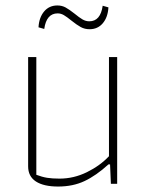

<svg xmlns="http://www.w3.org/2000/svg" viewBox="-20 -673 538 703"><path d="M241 -598Q225 -611 214 -617.5Q203 -624 191 -624Q150 -624 142 -567L121 -573Q123 -609 141.5 -631Q160 -653 190 -653Q207 -653 220.5 -645.5Q234 -638 253 -623Q270 -609 282 -602Q294 -595 307 -595Q348 -595 356 -652L377 -646Q375 -610 356.5 -588Q338 -566 308 -566Q290 -566 275.5 -574Q261 -582 241 -598ZM83 -64V-464H113V-33Q134 -25 152.5 -22Q171 -19 198 -19Q250 -19 298 -42.5Q346 -66 379 -101V-464H409V0H386L383 -71H377Q332 -30 289.5 -10Q247 10 193 10Q140 10 111.5 -8.5Q83 -27 83 -64Z"/></svg>

Font: Athiti ExtraLight
Style: Regular
Weight: 275
Designer: CadsonDemak Team
Foundry: CadsonDemak
Version: Version 1.033